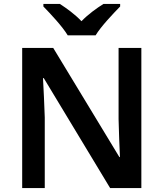

<svg xmlns="http://www.w3.org/2000/svg" viewBox="-20 -958 833 978"><path d="M325 -778H467C494 -823 556 -888 592 -925V-938H507C472 -916 430 -886 395 -850C361 -886 320 -915 285 -938H201V-925C238 -887 298 -823 325 -778ZM700 0V-714H584V-351C585 -286 589 -211 591 -158H588L251 -714H93V0H208V-360C206 -430 202 -500 199 -560H203L541 0Z"/></svg>

Font: Noto Sans Tai Tham SemiBold
Style: Regular
Weight: 600
Designer: Monotype Design Team 2013. Revised by David WIlliams 2020
Foundry: Monotype Imaging Inc.
Version: Version 2.002